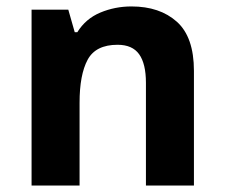

<svg xmlns="http://www.w3.org/2000/svg" viewBox="-20 -576 697 596"><path d="M388 -556Q476 -556 529 -508.5Q582 -461 582 -356V0H433V-319Q433 -378 412 -407.5Q391 -437 345 -437Q277 -437 252 -390.5Q227 -344 227 -257V0H78V-546H192L212 -476H220Q246 -518 291.5 -537Q337 -556 388 -556Z"/></svg>

Font: RS Noto Sans
Style: Bold
Weight: 700
Designer: Monotype Design Team
Foundry: Monotype Imaging Inc.
Version: Version 3.10